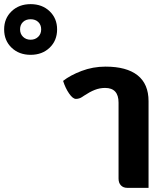

<svg xmlns="http://www.w3.org/2000/svg" viewBox="-292 -908 788 928"><path d="M281 -45V-412Q281 -483 216 -483Q190 -483 166 -473.5Q142 -464 115 -446Q113 -445 106 -440Q99 -435 91 -432.5Q83 -430 75 -430Q60 -430 42 -456Q24 -482 13 -517Q47 -544 102 -565Q157 -586 218 -586Q320 -586 373 -544Q426 -502 426 -419V0H324Q304 0 292.5 -12Q281 -24 281 -45ZM-272 -766Q-272 -819 -236 -853.5Q-200 -888 -144 -888Q-88 -888 -52 -853.5Q-16 -819 -16 -766Q-16 -712 -52 -677.5Q-88 -643 -144 -643Q-200 -643 -236 -677.5Q-272 -712 -272 -766ZM-93 -766Q-93 -788 -107 -801.5Q-121 -815 -144 -815Q-167 -815 -181 -801.5Q-195 -788 -195 -766Q-195 -744 -180.5 -730Q-166 -716 -144 -716Q-122 -716 -107.5 -730Q-93 -744 -93 -766Z"/></svg>

Font: Krub
Style: Bold
Weight: 700
Version: Version 1.000; ttfautohint (v1.6)